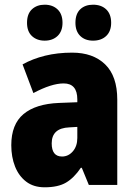

<svg xmlns="http://www.w3.org/2000/svg" viewBox="-20 -787 573 817"><path d="M287 -563Q376 -563 427.5 -513Q479 -463 479 -363V0H358L328 -73H324Q295 -30 261 -10Q227 10 170 10Q123 10 91.5 -14Q60 -38 44 -78.5Q28 -119 28 -169Q28 -258 80 -301.5Q132 -345 231 -349L309 -352V-364Q309 -432 251 -432Q199 -432 122 -391L76 -513Q119 -537 172 -550Q225 -563 287 -563ZM275 -245Q200 -242 200 -177Q200 -121 244 -121Q271 -121 290 -143Q309 -165 309 -200V-247ZM95 -690Q95 -728 116 -747.5Q137 -767 170 -767Q204 -767 225 -747Q246 -727 246 -690Q246 -654 225 -634Q204 -614 170 -614Q137 -614 116 -633.5Q95 -653 95 -690ZM301 -690Q301 -728 321.5 -747.5Q342 -767 376 -767Q411 -767 432 -747Q453 -727 453 -690Q453 -654 432 -634Q411 -614 376 -614Q342 -614 321.5 -634Q301 -654 301 -690Z"/></svg>

Font: Noto Sans Myanmar UI Condensed Black
Style: Regular
Weight: 900
Width: 3
Designer: Monotype Design Team
Foundry: Monotype Imaging Inc.
Version: Version 2.103; ttfautohint (v1.8.4.7-5d5b)